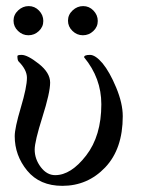

<svg xmlns="http://www.w3.org/2000/svg" viewBox="-20 -602 469 630"><path d="M218.3 -567.9Q233.4 -582 252.9 -582Q272.5 -582 286.6 -567.4Q300.8 -552.7 300.8 -533.2Q300.8 -513.7 286.1 -500Q271.5 -486.3 252 -486.3Q232.4 -486.3 217.8 -500.5Q203.1 -514.6 203.1 -534.2Q203.1 -553.7 218.3 -567.9ZM39.6 -567.9Q54.7 -582 74.2 -582Q93.8 -582 107.9 -567.4Q122.1 -552.7 122.1 -533.2Q122.1 -513.7 107.4 -500Q92.8 -486.3 73.2 -486.3Q53.7 -486.3 39.1 -500.5Q24.4 -514.6 24.4 -534.2Q24.4 -553.7 39.6 -567.9ZM144.5 -331.1Q144.5 -297.9 119.1 -217.8Q93.8 -137.7 93.8 -111.3Q93.8 -80.1 113.8 -53.7Q133.8 -27.3 161.1 -27.3Q212.9 -27.3 262.7 -91.8Q312.5 -156.2 312.5 -259.8Q312.5 -345.7 255.9 -414.1Q255.9 -421.9 275.4 -421.9Q293 -421.9 316.4 -394.5Q339.8 -366.2 361.3 -314.5Q382.8 -262.7 382.8 -220.7Q382.8 -113.3 325.2 -52.7Q267.6 7.8 184.6 7.8Q110.4 7.8 69.3 -42Q28.3 -91.8 28.3 -155.3Q28.3 -181.6 48.3 -249Q68.4 -316.4 68.4 -346.7Q68.4 -373 41 -400.4Q37.1 -404.3 37.1 -418Q37.1 -421.9 50.8 -421.9Q70.3 -421.9 107.4 -392.6Q144.5 -363.3 144.5 -331.1Z"/></svg>

Font: Crimson Text
Style: Roman
Weight: 400
Version: Version 0.13